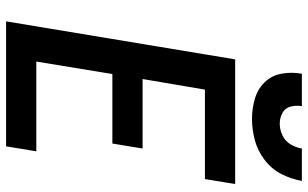

<svg xmlns="http://www.w3.org/2000/svg" viewBox="-206 -782 989 616"><g transform="rotate(90 288.0 -474.5)"><path d="M49 0H450L466 -97H178L218 -341H441L457 -438H234L268 -638H555L571 -735H171ZM362 -789Q396 -789 430 -798Q464 -807 493.5 -829.5Q523 -852 539 -883.5Q555 -915 561 -949H457Q454 -930 443.5 -912.5Q433 -895 414.5 -886.5Q396 -878 377 -878Q359 -878 343 -886.5Q327 -895 322.5 -913Q318 -931 321 -949H217Q211 -916 217 -883.5Q223 -851 245 -829Q267 -807 298 -798Q329 -789 362 -789Z"/></g></svg>

Font: Iosevka Sparkle Semibold
Style: Italic
Weight: 600
Italic angle: -9°
Designer: Belleve Invis
Foundry: Belleve Invis
Version: Version 4.5.0; ttfautohint (v1.8.3)